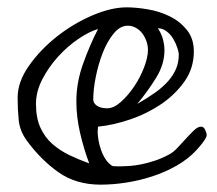

<svg xmlns="http://www.w3.org/2000/svg" viewBox="-20 -474 592 523"><path d="M28 -208Q28 -251 59 -295Q90 -339 135 -374.5Q180 -410 231.5 -432Q283 -454 325 -454Q351 -454 383 -448.5Q415 -443 442.5 -429.5Q470 -416 489 -392.5Q508 -369 508 -334Q508 -288 482.5 -252Q457 -216 418.5 -190Q380 -164 334 -148.5Q288 -133 247 -129Q247 -127 246.5 -122.5Q246 -118 246 -116Q246 -105 248.5 -91Q251 -77 256 -63.5Q261 -50 268.5 -39Q276 -28 286 -22Q288 -21 298.5 -21Q309 -21 312 -21Q320 -21 334 -22Q348 -23 365.5 -26.5Q383 -30 402.5 -36.5Q422 -43 442 -54Q453 -60 464.5 -72.5Q476 -85 487.5 -97.5Q499 -110 509 -119.5Q519 -129 528 -129Q535 -129 539 -120Q543 -111 543 -107Q544 -97 516 -66Q493 -41 461.5 -23Q430 -5 394.5 6.5Q359 18 323 23.5Q287 29 254 29Q187 29 139 -5Q91 -39 53 -91Q34 -117 31 -146.5Q28 -176 28 -208ZM78 -191Q78 -153 90 -126.5Q102 -100 122.5 -82Q143 -64 169 -51.5Q195 -39 223 -29Q208 -69 198 -112.5Q188 -156 188 -198Q188 -249 206 -299.5Q224 -350 247 -395Q223 -388 193.5 -368Q164 -348 138.5 -320Q113 -292 95.5 -258.5Q78 -225 78 -191ZM234 -203Q234 -193 244 -186Q254 -179 272 -179Q290 -179 309.5 -196.5Q329 -214 345.5 -238.5Q362 -263 372.5 -290.5Q383 -318 383 -338Q383 -350 379 -361.5Q375 -373 368 -382.5Q361 -392 350.5 -398Q340 -404 328 -404Q307 -404 289.5 -382.5Q272 -361 260 -330.5Q248 -300 241 -265Q234 -230 234 -203ZM410 -397Q420 -382 424 -366.5Q428 -351 428 -337Q428 -299 405.5 -262.5Q383 -226 354 -191Q382 -207 403 -222Q424 -237 438 -253Q452 -269 459.5 -286.5Q467 -304 467 -326Q467 -332 463 -344Q459 -356 452 -368Q445 -380 434 -388.5Q423 -397 410 -397Z"/></svg>

Font: Miltonian
Style: Regular
Weight: 400
Designer: Pablo Impallari
Foundry: Pablo Impallari
Version: Version 1.008